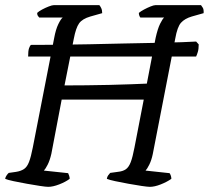

<svg xmlns="http://www.w3.org/2000/svg" viewBox="-28 -724 809 744"><path d="M159 0Q150 0 127 -3.5Q104 -7 76 -12Q48 -17 24.5 -22Q1 -27 -8 -31Q-7 -38 -2 -45Q3 -52 6 -54L34 -58Q53 -61 65 -69Q77 -77 84.5 -96.5Q92 -116 99 -152L182 -577Q188 -610 198 -630.5Q208 -651 215 -656H124Q121 -659 118.5 -663Q116 -667 116 -674Q122 -680 135 -687Q148 -694 161 -699Q174 -704 180 -704H357Q360 -701 364 -693Q368 -685 368 -673L322 -660Q291 -651 278.5 -633.5Q266 -616 258 -574L222 -393Q261 -393 306 -393.5Q351 -394 396 -395Q441 -396 479 -397.5Q517 -399 541 -400L575 -577Q583 -613 592.5 -632Q602 -651 608 -656H516Q514 -658 512 -663Q510 -668 510 -674Q517 -680 530 -687Q543 -694 555.5 -699Q568 -704 574 -704H751Q753 -701 757.5 -694.5Q762 -688 761 -673L715 -660Q688 -652 673.5 -636Q659 -620 651 -574L564 -127Q559 -103 550.5 -86Q542 -69 536 -63L629 -53Q631 -51 633.5 -44.5Q636 -38 636 -31Q619 -19 595 -9.5Q571 0 553 0Q544 0 520.5 -3.5Q497 -7 469.5 -12Q442 -17 418.5 -22Q395 -27 386 -31Q387 -39 391.5 -45Q396 -51 399 -54L428 -58Q448 -60 459.5 -68Q471 -76 478.5 -95.5Q486 -115 493 -152L529 -338H211L171 -128Q165 -102 156.5 -85.5Q148 -69 142 -63L236 -53Q238 -49 240 -43Q242 -37 242 -31Q226 -19 201.5 -9.5Q177 0 159 0ZM81 -505Q81 -527 84.5 -537Q88 -547 92 -550Q133 -550 192 -550.5Q251 -551 318.5 -552.5Q386 -554 453 -555.5Q520 -557 578 -558Q636 -559 676.5 -560.5Q717 -562 732 -563L742 -552Q742 -534 738.5 -522.5Q735 -511 732 -505Z"/></svg>

Font: Texturina Light
Style: Italic
Weight: 300
Italic angle: -11°
Designer: Guillermo Torres Carreño
Foundry: Omnibus-Type
Version: Version 1.002; ttfautohint (v1.8.3)